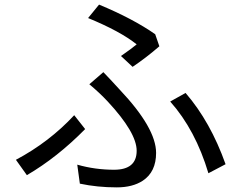

<svg xmlns="http://www.w3.org/2000/svg" viewBox="-20 -788 1040 830"><path d="M502.9 -545.9Q550.8 -579.1 570.8 -596.2Q500 -652.8 360.8 -710L408.2 -768.1Q555.2 -707 650.9 -640.1L668.9 -587.9Q613.8 -540 553.2 -499ZM314 -76.2Q391.1 -54.2 473.1 -54.2Q570.8 -54.2 570.8 -136.2Q570.8 -214.8 444.8 -350.1Q411.1 -386.2 366.2 -423.8L426.8 -476.1Q453.1 -449.2 498 -399.9Q654.8 -233.9 654.8 -127Q654.8 -44.9 597.2 -6.8Q553.2 22 484.9 22Q400.9 22 325.2 5.9ZM880.9 -39.1Q825.2 -226.1 715.8 -349.1L782.2 -386.2Q890.1 -261.2 955.1 -78.1ZM348.1 -230Q228 -107.9 96.2 -30.8L48.8 -97.2Q192.9 -173.8 300.8 -290Z"/></svg>

Font: Black Ops One [rus by aLiNcE]
Style: Regular
Weight: 400
Designer: James Grieshaber
Foundry: James Grieshaber
Version: Version 1.002;May 25, 2024;FontCreator 13.0.0.2680 64-bit